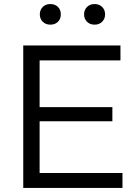

<svg xmlns="http://www.w3.org/2000/svg" viewBox="-20 -930 685 950"><path d="M536 -400V-330H176V-74H586V0H95V-705H576V-631H176V-400ZM229 -808Q206 -808 191.5 -822.5Q177 -837 177 -859Q177 -881 191.5 -895.5Q206 -910 229 -910Q252 -910 266.5 -896Q281 -882 281 -859Q281 -836 266.5 -822Q252 -808 229 -808ZM448 -808Q425 -808 410.5 -822.5Q396 -837 396 -859Q396 -881 410.5 -895.5Q425 -910 448 -910Q471 -910 485.5 -895.5Q500 -881 500 -859Q500 -837 485.5 -822.5Q471 -808 448 -808Z"/></svg>

Font: Metropolitano
Style: Regular
Weight: 400
Designer: Fonts by Alex Slobzheninov & Chris M. Simpson / Changes by Cristiano Sobral
Foundry: Fonts by Alex Slobzheninov & Chris M. Simpson / Changes by Cristiano Sobral
Version: Version 1.00;August 30, 2020;FontCreator 13.0.0.2681 64-bit